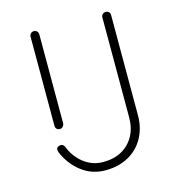

<svg xmlns="http://www.w3.org/2000/svg" viewBox="-106 -790 815 891"><g transform="rotate(-15 301.5 -345.0)"><path d="M158 -679V-251Q157 -242 151 -236Q145 -230 137 -230Q127 -230 121.5 -236Q116 -242 116 -251V-679Q116 -688 122 -694Q128 -700 137 -700Q146 -700 152 -694Q158 -688 158 -679ZM292 10Q227 10 177 -29Q127 -68 102 -129Q100 -135 100 -139Q100 -148 106.5 -152.5Q113 -157 120 -157Q128 -157 132 -153.5Q136 -150 139 -144Q158 -94 199 -62Q240 -30 292 -30Q344 -30 381.5 -51Q419 -72 440 -110Q461 -148 461 -199V-680Q461 -688 467 -694Q473 -700 483 -700Q492 -700 497.5 -694Q503 -688 503 -680V-199Q503 -137 476.5 -89.5Q450 -42 402.5 -16Q355 10 292 10Z"/></g></svg>

Font: Quicksand Variable Light
Style: Regular
Weight: 300
Designer: Andrew Paglinawan
Foundry: Andrew Paglinawan
Version: Version 3.004